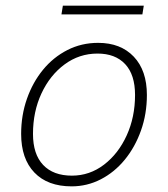

<svg xmlns="http://www.w3.org/2000/svg" viewBox="-20 -654 596 681"><path d="M328 -502Q408 -502 454.5 -453Q501 -404 501 -317Q501 -250 480 -191Q459 -132 422.5 -87.5Q386 -43 337.5 -18Q289 7 234 7Q149 7 102 -42Q55 -91 55 -179Q55 -245 75.5 -303.5Q96 -362 132.5 -406.5Q169 -451 219 -476.5Q269 -502 328 -502ZM235 -31Q298 -31 349 -70Q400 -109 429.5 -174Q459 -239 459 -317Q459 -389 424 -426.5Q389 -464 326 -464Q261 -464 209 -425.5Q157 -387 127 -322.5Q97 -258 97 -179Q97 -107 133 -69Q169 -31 235 -31ZM203 -634H490L485 -603H198Z"/></svg>

Font: Livvic ExtraLight
Style: Italic
Weight: 275
Italic angle: -10°
Designer: Jacques Le Bailly, Baron von Fonthausen
Version: Version 1.001; ttfautohint (v1.8.2)